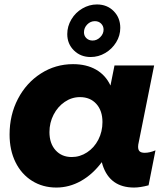

<svg xmlns="http://www.w3.org/2000/svg" viewBox="-20 -835 756 862"><path d="M520 -710Q520 -675 501.5 -645Q483 -615 452.5 -597Q422 -579 387 -579Q342 -579 312 -608.5Q282 -638 282 -682Q282 -717 300.5 -748Q319 -779 350 -797Q381 -815 415 -815Q461 -815 490.5 -785Q520 -755 520 -710ZM357 -690Q357 -674 368 -663.5Q379 -653 396 -653Q415 -653 430 -668Q445 -683 445 -702Q445 -718 434 -729Q423 -740 406 -740Q386 -740 371.5 -725Q357 -710 357 -690ZM23 -231Q23 -319 60.5 -391Q98 -463 163.5 -505Q229 -547 308 -547Q368 -547 411 -522.5Q454 -498 476 -451L494 -541H672L603 -197Q600 -185 600 -176Q600 -162 607 -155.5Q614 -149 630 -149Q652 -149 678 -160L647 -3Q609 7 582 7Q474 7 441 -93L437 -107Q396 -52 343.5 -22.5Q291 7 233 7Q172 7 124 -23Q76 -53 49.5 -107Q23 -161 23 -231ZM440 -287Q440 -338 412.5 -368.5Q385 -399 339 -399Q302 -399 270.5 -377.5Q239 -356 220.5 -320Q202 -284 202 -242Q202 -191 229.5 -160.5Q257 -130 302 -130Q339 -130 371 -151Q403 -172 421.5 -208Q440 -244 440 -287Z"/></svg>

Font: TypoPRO Montserrat Alternates
Style: Bold Italic
Weight: 700
Italic angle: -11.3°
Designer: Julieta Ulanovsky
Foundry: Julieta Ulanovsky
Version: Version 6.001